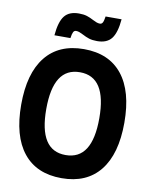

<svg xmlns="http://www.w3.org/2000/svg" viewBox="-110 -1128 970 1227"><g transform="rotate(10 375.0 -514.5)"><path d="M40.3 -400Q40.3 -603.4 126.4 -711Q212.4 -818.6 375 -818.6Q537.6 -818.6 623.6 -711Q709.7 -603.4 709.7 -400Q709.7 -196.6 623.6 -89Q537.6 18.6 375 18.6Q212.4 18.6 126.4 -89Q40.3 -196.6 40.3 -400ZM547.1 -400Q547.1 -534.7 504.3 -601.6Q461.6 -668.6 375 -668.6Q288.4 -668.6 245.7 -601.6Q202.9 -534.7 202.9 -400Q202.9 -265.3 245.7 -198.4Q288.4 -131.4 375 -131.4Q461.6 -131.4 504.3 -198.4Q547.1 -265.3 547.1 -400ZM303 -1037.3Q334 -1037.3 355.5 -1030.5Q377 -1023.6 399.3 -1011.6Q413.1 -1004.5 423.9 -1000.5Q434.7 -996.5 445.7 -996.5Q457.4 -996.5 463.6 -1008Q469.7 -1019.5 473.7 -1047.9H577.5Q569.8 -959.4 540 -921.4Q510.2 -883.5 447 -883.5Q416 -883.5 394.5 -890.3Q373 -897.2 350.7 -909.2Q336.9 -916.3 326.1 -920.3Q315.3 -924.3 304.3 -924.3Q292.6 -924.3 286.4 -912.8Q280.3 -901.3 276.3 -872.9H172.5Q180.2 -961.4 210 -999.4Q239.8 -1037.3 303 -1037.3Z"/></g></svg>

Font: Martian Mono sWd Rg
Style: Regular
Weight: 400
Width: 6
Monospace: yes
Designer: Roman Shamin
Foundry: Evil Martians
Version: Version 1.000